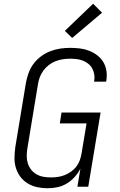

<svg xmlns="http://www.w3.org/2000/svg" viewBox="-20 -999 640 1027"><path d="M234 8Q206 8 178.5 2Q151 -4 128 -18Q105 -32 89 -53.5Q73 -75 65 -101Q57 -127 57.5 -155.5Q58 -184 62 -213L119 -558Q124 -584 133.5 -610Q143 -636 160 -658.5Q177 -681 200 -698Q223 -715 249 -725Q275 -735 301.5 -739Q328 -743 354 -743Q381 -743 406.5 -740Q432 -737 455.5 -728Q479 -719 499 -704Q519 -689 532 -668Q545 -647 549 -621.5Q553 -596 549 -570Q549 -568 548.5 -566Q548 -564 547 -562H483Q483 -563 483.5 -564.5Q484 -566 484 -567Q487 -585 484 -602Q481 -619 473 -633.5Q465 -648 451.5 -658.5Q438 -669 422.5 -675Q407 -681 389.5 -683Q372 -685 354 -685Q335 -685 315.5 -682Q296 -679 277 -671.5Q258 -664 241.5 -651.5Q225 -639 212.5 -622Q200 -605 193 -586.5Q186 -568 183 -548L126 -203Q123 -183 123 -163Q123 -143 129 -124.5Q135 -106 147 -91Q159 -76 175.5 -66.5Q192 -57 212 -53.5Q232 -50 252 -50Q271 -50 289 -52.5Q307 -55 325 -62Q343 -69 359.5 -80.5Q376 -92 388 -107.5Q400 -123 406.5 -141Q413 -159 416 -177L443 -339H300L309 -397H518L452 0H394L410 -97Q398 -73 379 -52Q360 -31 336.5 -17Q313 -3 286.5 2.5Q260 8 234 8ZM366 -796 327 -834 478 -979 526 -931Z"/></svg>

Font: Iosevka Curly Light Extended
Style: Italic
Weight: 300
Width: 7
Italic angle: -9°
Monospace: yes
Designer: Belleve Invis
Foundry: Belleve Invis
Version: Version 11.1.0; ttfautohint (v1.8.3)